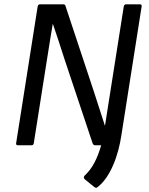

<svg xmlns="http://www.w3.org/2000/svg" viewBox="-20 -675 690 892"><path d="M431 196Q426 200 417 193L374 158Q370 154 369.5 149.5Q369 145 374 140Q400 116 418.5 81Q437 46 450 0H423Q413 0 410 -10L280 -399Q267 -440 253.5 -481Q240 -522 226 -563H225Q220 -533 215 -503.5Q210 -474 205.5 -444Q201 -414 196 -384L137 -10Q135 0 127 0H64Q53 0 55 -10L155 -645Q157 -655 166 -655H274Q279 -655 281.5 -652.5Q284 -650 285 -645L417 -247Q430 -208 442 -169.5Q454 -131 467 -92H468Q472 -118 476 -143.5Q480 -169 484 -194.5Q488 -220 492 -245L555 -645Q557 -655 566 -655H629Q640 -655 638 -645L544 -47Q539 -13 529.5 23Q520 59 505.5 92.5Q491 126 472.5 152.5Q454 179 431 196Z"/></svg>

Font: Sofia Sans Hairline
Style: Italic
Weight: 1
Italic angle: -9°
Designer: Botio Nikoltchev, Ani Petrova
Foundry: lettersoup
Version: Version 4.102